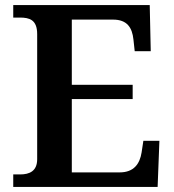

<svg xmlns="http://www.w3.org/2000/svg" viewBox="-20 -734 682 754"><path d="M32 0H599L606 -181H543L536 -135C529 -91 506 -57 450 -57H262V-345H501V-401H262V-657H424C479 -657 499 -626 504 -579L509 -533H572L568 -714H32V-665H58C95 -665 126 -657 126 -600V-109C126 -62 96 -49 59 -49H32Z"/></svg>

Font: Noto Serif Sinhala SemiBold
Style: Regular
Weight: 600
Designer: Jelle Bosma - Monotype Design Team
Foundry: Monotype Imaging Inc.
Version: Version 2.007